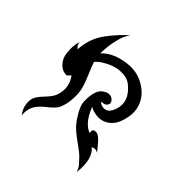

<svg xmlns="http://www.w3.org/2000/svg" viewBox="-162 -655 844 844"><g transform="rotate(45 260.0 -233.5)"><path d="M180 -530Q162 -510 151.5 -466Q141 -422 141 -379Q181 -422 258 -431Q309 -437 351.5 -414.5Q394 -392 413 -357Q432 -322 428 -283Q420 -219 387.5 -193Q355 -167 314 -176Q296 -179 282 -188Q310 -115 356 -98Q354 -103 355 -110.5Q356 -118 361 -120Q375 -125 388.5 -116Q402 -107 419.5 -85Q437 -63 440 -60Q424 -68 415.5 -64.5Q407 -61 406 -61Q447 -28 437 63Q429 41 417.5 29.5Q406 18 397 7.5Q388 -3 345 -33.5Q302 -64 285 -86Q241 -144 240 -180Q238 -254 273 -272Q294 -286 314 -275Q321 -271 325 -263.5Q329 -256 327 -250Q320 -230 294 -233Q299 -224 312 -220.5Q325 -217 338 -222.5Q351 -228 360 -248.5Q369 -269 368.5 -290.5Q368 -312 355.5 -332.5Q343 -353 320.5 -370.5Q298 -388 258 -386Q218 -384 170 -353Q160 -346 148 -333Q152 -319 173.5 -268.5Q195 -218 197 -189Q201 -127 181 -86Q172 -69 141 -45Q110 -21 98 3Q86 27 90 58Q62 23 69 -20Q72 -40 101.5 -70.5Q131 -101 136 -120Q154 -173 122 -219Q120 -222 113.5 -214.5Q107 -207 104 -206Q69 -205 46 -243Q35 -262 34.5 -298Q34 -334 43 -350Q41 -334 58 -321Q62 -393 103 -446.5Q144 -500 180 -530Z"/></g></svg>

Font: SOV_mook
Style: Book
Weight: 400
Version: Version 1.00